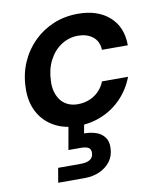

<svg xmlns="http://www.w3.org/2000/svg" viewBox="-86 -583 770 914"><g transform="rotate(-10 299.0 -126.0)"><path d="M261 12Q194 12 144.5 -16.5Q95 -45 69.5 -95.5Q44 -146 47 -212Q49 -277 73 -332Q97 -387 138.5 -428Q180 -469 234.5 -491.5Q289 -514 353 -514Q448 -514 504.5 -463.5Q561 -413 561 -325H436Q434 -367 406 -389Q378 -411 335 -411Q291 -411 254 -387Q217 -363 195 -320.5Q173 -278 171 -223Q169 -192 176.5 -167Q184 -142 198 -125Q212 -108 232.5 -99Q253 -90 278 -90Q308 -90 333.5 -100Q359 -110 379 -129.5Q399 -149 410 -177H536Q515 -121 474.5 -78Q434 -35 379 -11.5Q324 12 261 12ZM121 262 133 192H241Q271 192 287 182Q303 172 304 151Q305 132 293 124.5Q281 117 255 117H196L218 -7H294L283 52Q315 52 341 61Q367 70 382 90.5Q397 111 395 143Q394 180 374 206.5Q354 233 321.5 247.5Q289 262 249 262Z"/></g></svg>

Font: DM Sans 16pt SemiBold
Style: Italic
Weight: 600
Italic angle: -10°
Version: Version 4.004;gftools[0.9.30]